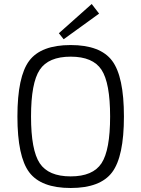

<svg xmlns="http://www.w3.org/2000/svg" viewBox="-20 -927 706 959"><path d="M475 -859 298 -731 274 -761 438 -907ZM126 -623.5Q185 -702 333 -702Q481 -702 540 -623.5Q599 -545 599 -345Q599 -145 540 -66.5Q481 12 333 12Q185 12 126 -66.5Q67 -145 67 -345Q67 -545 126 -623.5ZM487 -578.5Q444 -644 333 -644Q222 -644 178.5 -578.5Q135 -513 135 -345Q135 -177 178.5 -111.5Q222 -46 333 -46Q444 -46 487 -111.5Q530 -177 530 -345Q530 -513 487 -578.5Z"/></svg>

Font: Exo 2.0 Light
Style: Regular
Weight: 300
Designer: Natanael Gama
Version: Version 1.001;PS 001.001;hotconv 1.0.70;makeotf.lib2.5.58329